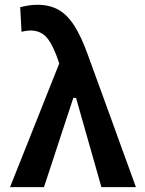

<svg xmlns="http://www.w3.org/2000/svg" viewBox="-20 -764 592 784"><path d="M21 0Q48 -67.5 77 -140.5Q106 -213.5 133.5 -282.5Q154 -334.5 176.8 -391.5Q199.5 -448.5 222 -505Q198 -578 172.5 -608.8Q147 -639.5 104 -639.5Q98 -639.5 88.2 -638.2Q78.5 -637 68 -634L62.5 -734.5Q77.5 -738.5 95.2 -741.5Q113 -744.5 133 -744.5Q182 -744.5 218 -724.5Q254 -704.5 282.5 -660.5Q311 -616.5 337.5 -543.5L434 -278.5Q457.5 -213.5 474.5 -166.5Q491.5 -119.5 505.8 -80.5Q520 -41.5 535 0H394Q378.5 -55 362.8 -110.2Q347 -165.5 331 -221.5L290.5 -364.5H279.5L231.5 -219Q213 -161.5 195 -107.5Q177 -53.5 159.5 0Z"/></svg>

Font: Commissioner SemiBold
Style: Regular
Weight: 600
Designer: Kostas Bartsokas
Foundry: Kostas Bartsokas
Version: Version 1.000; ttfautohint (v1.8.3)